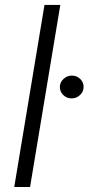

<svg xmlns="http://www.w3.org/2000/svg" viewBox="-20 -747 354 767"><path d="M220.9 -727.3 100.1 0H36.9L157.7 -727.3ZM266 -354Q246.1 -354 232.4 -367.7Q218.8 -381.4 219.1 -400.6Q219.8 -418.7 233.8 -431.8Q247.9 -445 267 -445Q286.9 -445 300.8 -431.3Q314.6 -417.6 313.9 -398.4Q313.6 -380.3 299.4 -367.2Q285.2 -354 266 -354Z"/></svg>

Font: Inter Light  BETA
Style: Italic
Weight: 300
Italic angle: 9.39999°
Designer: Rasmus Andersson
Foundry: rsms
Version: Version 3.011;git-f93a4a705